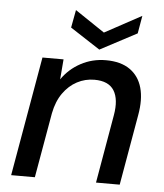

<svg xmlns="http://www.w3.org/2000/svg" viewBox="-52 -761 691 807"><g transform="rotate(5 294.0 -357.5)"><path d="M25 0 113 -504H202L195 -419Q226 -464 274.5 -490Q323 -516 380 -516Q443 -516 481.5 -489Q520 -462 533.5 -413.5Q547 -365 535 -298L483 0H383L433 -288Q445 -356 422 -393Q399 -430 339 -430Q300 -430 266 -412Q232 -394 207.5 -359.5Q183 -325 173 -274L125 0ZM516 -715 503 -640 348 -558 222 -640 236 -715 361 -631Z"/></g></svg>

Font: DM Sans Medium
Style: Italic
Weight: 500
Italic angle: -10°
Designer: Colophon Foundry, Jonny Pinhorn
Foundry: Colophon Foundry
Version: Version 4.004;gftools[0.9.30]